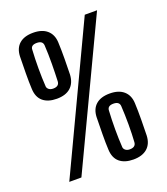

<svg xmlns="http://www.w3.org/2000/svg" viewBox="-146 -906 880 1012"><g transform="rotate(-20 293.5 -399.5)"><path d="M158 -434Q109 -434 81 -457.5Q53 -481 51 -528Q49 -565 49.5 -616.5Q50 -668 51 -711Q53 -756 80.5 -780Q108 -804 158 -804Q208 -804 236 -779.5Q264 -755 266 -711Q268 -668 267.5 -616.5Q267 -565 266 -529Q263 -483 235.5 -458.5Q208 -434 158 -434ZM69 0 447 -800H516L137 0ZM158 -491Q191 -491 193 -518Q195 -563 195.5 -617Q196 -671 193 -721Q191 -747 158 -747Q124 -747 124 -721Q121 -671 121 -617Q121 -563 124 -517Q124 -507 133 -499Q142 -491 158 -491ZM428 5Q379 5 351 -18.5Q323 -42 321 -89Q319 -126 319.5 -177.5Q320 -229 321 -272Q323 -317 350.5 -341Q378 -365 428 -365Q478 -365 506 -340.5Q534 -316 536 -272Q538 -229 537.5 -177.5Q537 -126 536 -90Q534 -44 506 -19.5Q478 5 428 5ZM428 -52Q461 -52 463 -79Q466 -124 466 -178Q466 -232 463 -282Q461 -308 428 -308Q395 -308 394 -282Q391 -232 391 -178Q391 -124 394 -78Q394 -68 403 -60Q412 -52 428 -52Z"/></g></svg>

Font: Big Shoulders Text SemiBold
Style: Regular
Weight: 600
Designer: Patric King
Foundry: XO Type Co
Version: Version 1.000; ttfautohint (v1.8.2)